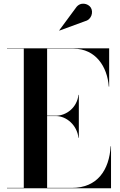

<svg xmlns="http://www.w3.org/2000/svg" viewBox="-20 -1009 644 1029"><path d="M437.5 -896C470 -904.5 482 -944 466.5 -968.5C452.5 -990.5 410 -1002 386.5 -967L297.5 -846.5L298.5 -845ZM400.5 -270.5H402.5V-500.5H400.5C393 -433.5 337 -389 280 -389H232.5V-748H375C492 -748 555.5 -652 563 -545H565V-750H17.5V-748H107.5V-2H17.5V0H575V-225H573C565.5 -98 502 -2 365 -2H232.5V-387H280C337 -387 393 -337.5 400.5 -270.5Z"/></svg>

Font: Bodoni* 96pt Medium
Style: Regular
Weight: 500
Version: Version 2.3